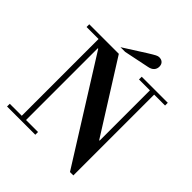

<svg xmlns="http://www.w3.org/2000/svg" viewBox="-250 -1078 1245 1245"><g transform="rotate(45 372.0 -456.0)"><path d="M494 -754H733V-729H633V12H602L166 -683H162V-25H272V0H13V-25H123V-729H13V-754H284L590 -268H594V-729H494ZM261 -792 412 -888Q430 -899 441.5 -906Q453 -913 461 -917Q469 -921 474.5 -922.5Q480 -924 485 -924Q506 -924 517.5 -912.5Q529 -901 529 -881Q529 -861 516.5 -847Q504 -833 479 -828L304 -792Z"/></g></svg>

Font: Libre Bodoni
Style: Regular
Weight: 400
Designer: Pablo Impallari, Rodrigo Fuenzalida
Foundry: Pablo Impallari, Rodrigo Fuenzalida
Version: Version 1.001; ttfautohint (v1.5.65-e2d9)